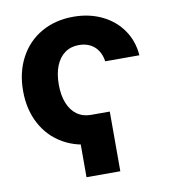

<svg xmlns="http://www.w3.org/2000/svg" viewBox="-77 -594 714 805"><g transform="rotate(-10 279.5 -191.0)"><path d="M370.5 144.9H226.6V-109.2H370.5ZM288.5 11.7Q211.1 11.7 151.9 -22.2Q92.6 -56.1 60.1 -117.1Q27.5 -178.1 27.5 -257.4Q27.5 -336.6 60.2 -398Q92.9 -459.4 152.1 -493.4Q211.4 -527.3 288.5 -527.3Q356.3 -527.3 410.5 -500.9Q464.7 -474.5 497.1 -427.4Q529.4 -380.4 533.6 -320.1H388.1Q384.7 -346.2 372.1 -365.6Q359.6 -385.1 338.8 -395.8Q318 -406.4 290.8 -406.4Q256.2 -406.4 231.1 -388.3Q206.1 -370.1 192.8 -336.7Q179.5 -303.3 179.5 -257.4Q179.5 -212 192.8 -178.6Q206.1 -145.1 231.2 -127.1Q256.3 -109.2 290.8 -109.2Z"/></g></svg>

Font: Intratopia Thin
Style: Regular
Weight: 100
Designer: Rasmus Andersson
Foundry: rsms
Version: Version 3.000;Glyphs 3.2.3 (3260)